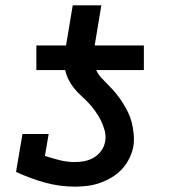

<svg xmlns="http://www.w3.org/2000/svg" viewBox="-20 -690 640 718"><path d="M518 -428H116V-520H227L252 -670H359L334 -520H518ZM261 8Q202 8 147 -7.5Q92 -23 40 -47L64 -189H162L148 -107Q175 -98 203 -91Q231 -84 260 -84Q278 -84 296 -87.5Q314 -91 330.5 -100.5Q347 -110 358.5 -126Q370 -142 373 -160Q377 -182 371.5 -202Q366 -222 357 -240Q348 -258 336.5 -274Q325 -290 311.5 -304.5Q298 -319 283 -332.5Q268 -346 255.5 -362Q243 -378 234.5 -396Q226 -414 222.5 -434.5Q219 -455 221 -476.5Q223 -498 227 -520H334Q330 -498 330 -475.5Q330 -453 337.5 -433.5Q345 -414 359 -399Q373 -384 387.5 -369.5Q402 -355 415 -339Q428 -323 439 -305.5Q450 -288 459 -269.5Q468 -251 473 -230.5Q478 -210 480 -188Q482 -166 479 -144Q475 -121 464 -98.5Q453 -76 436.5 -58Q420 -40 398.5 -27Q377 -14 354 -6Q331 2 307.5 5Q284 8 261 8Z"/></svg>

Font: Iosevka Etoile Semibold
Style: Italic
Weight: 600
Italic angle: -9°
Designer: Belleve Invis
Foundry: Belleve Invis
Version: Version 22.1.2; ttfautohint (v1.8.4)